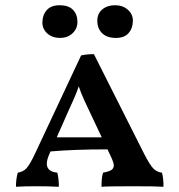

<svg xmlns="http://www.w3.org/2000/svg" viewBox="-20 -712 685 734"><path d="M605 2Q580 0 490 0Q392 0 368 2Q368 -35 374 -52Q396 -56 405.5 -62Q415 -68 415 -80Q415 -89 407 -107L391 -141Q262 -141 173 -133L167 -119Q159 -100 159 -86Q159 -56 199 -52Q205 -30 205 2Q167 0 116 0Q73 0 41 2Q41 -28 48 -52Q69 -55 82 -69.5Q95 -84 115 -127L290 -500Q311 -505 339 -505L531 -124Q553 -81 566.5 -67.5Q580 -54 599 -52Q605 -33 605 2ZM369 -187 318 -295Q315 -301 302.5 -328Q290 -355 281 -382Q271 -351 246 -298L197 -187ZM142 -626Q142 -654 158.5 -673Q175 -692 208 -692Q242 -692 259 -674.5Q276 -657 276 -628Q276 -602 257 -584.5Q238 -567 210 -567Q180 -567 161 -584Q142 -601 142 -626ZM352 -633Q352 -660 371 -676Q390 -692 420 -692Q449 -692 468.5 -675Q488 -658 488 -633Q488 -605 472 -586Q456 -567 423 -567Q389 -567 370.5 -585Q352 -603 352 -633Z"/></svg>

Font: Vollkorn SC SemiBold
Style: Regular
Weight: 600
Designer: Friedrich Althausen
Foundry: Friedrich Althausen
Version: Version 4.015